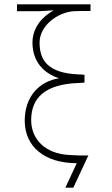

<svg xmlns="http://www.w3.org/2000/svg" viewBox="-20 -753 520 893"><path d="M59 -733V-701H166L230 -705C177 -676 131 -625 131 -555C131 -465 185 -411 255 -389C163 -375 95 -304 95 -192C95 -71 187 6 337 6L284 120H321L391 -30C360 -29 339 -30 304 -32C189 -37 125 -107 125 -194C125 -297 188 -361 344 -367C353 -367 363 -368 373 -369V-405C363 -406 353 -407 344 -407C207 -413 164 -469 164 -555C164 -633 247 -696 324 -701C339 -702 385 -702 401 -702V-733Z"/></svg>

Font: Kreadon Extra Light
Style: Regular
Weight: 200
Designer: kohakuno
Foundry: StudioGnu
Version: Version 1.000;Glyphs 3.1.2 (3151)